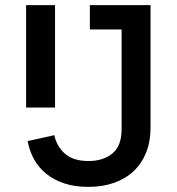

<svg xmlns="http://www.w3.org/2000/svg" viewBox="-20 -718 690 750"><path d="M568 -698V-219Q568 -165 551 -122.5Q534 -80 502.5 -50Q471 -20 426 -4Q381 12 325 12Q272 12 231.5 -1.5Q191 -15 161.5 -38.5Q132 -62 113.5 -95Q95 -128 88 -167L192 -190Q202 -145 234.5 -117Q267 -89 326 -89Q383 -89 419 -118.5Q455 -148 455 -213V-603H331V-698ZM82 -698H195V-298H82Z"/></svg>

Font: IBM Plex Sans Arabic Medm
Style: Regular
Weight: 500
Designer: Mike Abbink, Paul van der Laan, Pieter van Rosmalen, Wael Morcos, Khajak Apelian
Foundry: Bold Monday
Version: Version 1.005